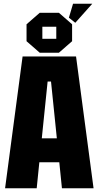

<svg xmlns="http://www.w3.org/2000/svg" viewBox="-20 -1000 524 1020"><path d="M7 0 100 -700H384L477 0H309L295 -138H189L175 0ZM202 -265H282L251 -567H233ZM121 -781V-871L191 -932H293L363 -871V-781L293 -720H191ZM205 -794H279V-858H205ZM380 -879 346 -906 368 -980H470Z"/></svg>

Font: Tektur Condensed
Style: Bold
Weight: 700
Width: 3
Designer: Adam Jagosz
Foundry: Adam Jagosz
Version: Version 1.005;gftools[0.9.30]